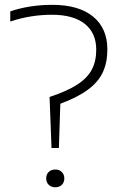

<svg xmlns="http://www.w3.org/2000/svg" viewBox="-20 -769 496 794"><path d="M193 -157 185 -368Q258 -392 300 -419.5Q342 -447 360 -481.8Q378 -516.5 378 -563.5Q378 -632.5 330.8 -670.2Q283.5 -708 194.5 -708Q151.5 -708 108.8 -701.2Q66 -694.5 22.5 -680V-722Q102.5 -749 196.5 -749Q305.5 -749 364.8 -700.5Q424 -652 424 -565Q424 -511 405.5 -470.8Q387 -430.5 344.5 -398.8Q302 -367 229.5 -340L223.5 -157ZM208.5 5.5Q192 5.5 181.5 -4.8Q171 -15 171 -31Q171 -47.5 181.2 -57.8Q191.5 -68 208.5 -68Q225 -68 235.5 -57.8Q246 -47.5 246 -31Q246 -15 235.8 -4.8Q225.5 5.5 208.5 5.5Z"/></svg>

Font: Encode Sans SemiExpanded SemiExpanded ExtraLight
Style: Regular
Weight: 200
Width: 6
Designer: Multiple Designers
Foundry: Impallari Type
Version: Version 3.000; ttfautohint (v1.8.3) -l 8 -r 50 -G 200 -x 14 